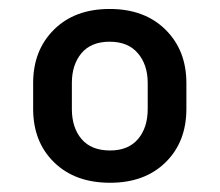

<svg xmlns="http://www.w3.org/2000/svg" viewBox="-20 -741 486 424"><path d="M53.2 -557.6Q53.2 -629.9 99.1 -675.5Q145 -721.2 222.2 -721.2Q299.3 -721.2 345.5 -675.5Q391.6 -629.9 391.6 -557.6V-500.5Q391.6 -427.7 345.7 -382.6Q299.8 -337.4 223.1 -337.4Q145.5 -337.4 99.4 -382.6Q53.2 -427.7 53.2 -500.5ZM138.7 -500.5Q138.7 -459 160.2 -433.8Q181.6 -408.7 223.1 -408.7Q263.2 -408.7 284.7 -433.8Q306.2 -459 306.2 -500.5V-557.6Q306.2 -598.1 284.4 -623.5Q262.7 -648.9 222.2 -648.9Q181.2 -648.9 159.9 -623.5Q138.7 -598.1 138.7 -557.6Z"/></svg>

Font: TypoPRO Roboto Slab
Style: Bold
Weight: 700
Designer: Google
Version: Version 1.100263; 2013; ttfautohint (v0.94.20-1c74) -l 8 -r 